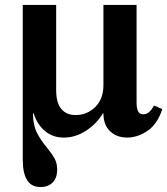

<svg xmlns="http://www.w3.org/2000/svg" viewBox="-20 -546 676 776"><path d="M72 -526H207V-181Q207 -131 227.5 -106Q248 -81 286 -81Q332 -81 365 -113.5Q398 -146 398 -202V-526H532V-132Q532 -107 538.5 -95.5Q545 -84 559 -84Q584 -84 602 -119H604L636 -105Q616 -44 576 -17Q536 10 494 10Q452 10 425 -15.5Q398 -41 398 -88H396Q370 -45 327.5 -17.5Q285 10 238 10Q193 10 161.5 -16.5Q130 -43 116 -88L113 -87Q114 -40 129 -10Q144 20 170 51Q191 77 201 95.5Q211 114 211 139Q211 174 192.5 192Q174 210 143 210Q72 210 72 99Z"/></svg>

Font: Minipax
Style: Bold
Weight: 600
Designer: Raphaël Ronot, Igor Stepanchenko (Cyrillic)
Foundry: steppetype
Version: Version 1.002